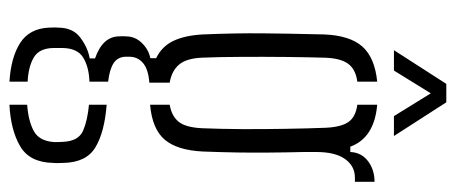

<svg xmlns="http://www.w3.org/2000/svg" viewBox="-292 -496 941 396"><g transform="rotate(90 178.0 -297.5)"><path d="M148 153Q98 150 68.2 131Q38.5 112 36.5 72Q36.5 67 36.2 62.2Q36 57.5 36.5 52.5Q36.5 22 57.5 6.5Q78.5 -9 100 -12.5V-23.5Q55 -39 54.5 -73Q54 -78 54.2 -80.5Q54.5 -83 54.5 -87Q54.5 -106.5 68.5 -120.5Q82.5 -134.5 99.5 -137.5V-149.5Q75 -161.5 63.8 -185.2Q52.5 -209 50.5 -246Q49 -283 48.5 -311.5Q48 -340 48.2 -366.5Q48.5 -393 49 -423.8Q49.5 -454.5 50.5 -495.5Q52.5 -548.5 75.2 -574.5Q98 -600.5 148 -605.5V-564.5Q122 -561 110.8 -545.2Q99.5 -529.5 98.5 -497Q97.5 -464 97 -417.5Q96.5 -371 96.8 -324Q97 -277 98.5 -243.5Q100 -211.5 113 -196.5Q126 -181.5 150 -177.5V-135.5Q122.5 -133.5 109.5 -122.5Q96.5 -111.5 96.5 -94Q96.5 -92.5 96.5 -90.8Q96.5 -89 96.5 -87.5Q96.5 -71 109.2 -62.2Q122 -53.5 148 -50.5V-12Q118 -11 98.5 0.8Q79 12.5 78.5 43.5Q78.5 47 78.5 52Q78.5 57 78.5 62.5Q79 91.5 98 102.8Q117 114 148 115.5ZM195.5 153V116.5Q229 114 249.8 102.8Q270.5 91.5 272.5 61Q272.5 56.5 272.5 51.8Q272.5 47 272 42Q270.5 10.5 249.2 1.2Q228 -8 195.5 -11V-47.5Q252.5 -43 283.5 -24.2Q314.5 -5.5 315.5 41.5Q315.5 46.5 315.8 52.2Q316 58 315.5 63Q314.5 111.5 281 131Q247.5 150.5 195.5 153ZM195.5 -137V-177.5Q219 -181.5 230.8 -196.2Q242.5 -211 244 -245Q245.5 -281.5 245.8 -326Q246 -370.5 245.2 -416Q244.5 -461.5 243 -499.5Q241.5 -531 231.2 -546Q221 -561 195.5 -564.5V-605.5Q264 -599.5 282 -550H293Q294 -573 311.8 -586.5Q329.5 -600 354.5 -600V-559.5H346Q322 -559.5 307.5 -539.2Q293 -519 293 -479.5V-455Q294 -413 294.2 -380.8Q294.5 -348.5 294 -317Q293.5 -285.5 292 -246Q289.5 -193.5 267.8 -167.5Q246 -141.5 195.5 -137ZM83 -640 152.5 -748H190.5L260 -640H219L172 -716L125 -640Z"/></g></svg>

Font: Big Shoulders Stencil Text ExtraLight
Style: Regular
Weight: 250
Version: Version 2.001